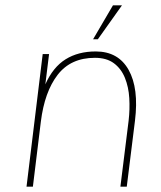

<svg xmlns="http://www.w3.org/2000/svg" viewBox="-20 -704 608 724"><path d="M406 -684H440L349 -556H331ZM80 0 141 -500H165L151 -386Q180 -451 227.5 -480.5Q275 -510 341 -510Q426 -510 465 -440.5Q504 -371 489 -249L458 0H434L465 -249Q470 -292 467.5 -334Q465 -376 451 -410.5Q437 -445 409.5 -465.5Q382 -486 338 -486Q247 -486 197.5 -422Q148 -358 134 -245L104 0Z"/></svg>

Font: Haskoy Thin
Style: Italic
Weight: 100
Designer: Ertekin Erdin
Foundry: Ertekin Erdin
Version: Version 2.000; ttfautohint (v1.8.4.7-5d5b)